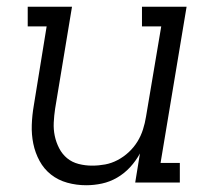

<svg xmlns="http://www.w3.org/2000/svg" viewBox="-20 -540 640 568"><path d="M235 8Q206 8 179 0.5Q152 -7 131 -23.5Q110 -40 97 -64Q84 -88 78.5 -115Q73 -142 74 -170.5Q75 -199 80 -228L118 -462H62V-520H193L143 -218Q140 -198 139 -177.5Q138 -157 142 -138Q146 -119 155 -101.5Q164 -84 178.5 -72Q193 -60 212.5 -55Q232 -50 252 -50Q252 -50 252.5 -50Q253 -50 253 -50Q272 -50 291 -53.5Q310 -57 328 -66.5Q346 -76 361 -90Q376 -104 386.5 -121Q397 -138 403 -157Q409 -176 412 -195L457 -462H400V-520H532L455 -58H512V0H380L394 -86Q382 -64 365 -45.5Q348 -27 326.5 -14.5Q305 -2 281.5 3Q258 8 235 8Z"/></svg>

Font: Iosevka Etoile Light Oblique
Style: Regular
Weight: 300
Italic angle: -9°
Designer: Belleve Invis
Foundry: Belleve Invis
Version: Version 15.5.2; ttfautohint (v1.8.4)